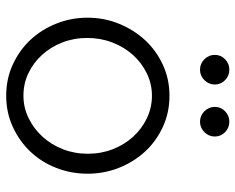

<svg xmlns="http://www.w3.org/2000/svg" viewBox="-92 -676 778 635"><g transform="rotate(90 297.5 -359.0)"><path d="M297 10Q241 10 193.5 -12Q146 -34 112 -70.5Q78 -107 58.5 -156Q39 -205 39 -259Q39 -314 59 -363Q79 -412 113 -449Q147 -486 194.5 -508Q242 -530 297 -530Q353 -530 400.5 -508Q448 -486 482 -449Q516 -412 535.5 -363Q555 -314 555 -259Q555 -205 536 -156Q517 -107 482.5 -70.5Q448 -34 400.5 -12Q353 10 297 10ZM106 -258Q106 -214 121 -175.5Q136 -137 162 -108.5Q188 -80 222.5 -63.5Q257 -47 297 -47Q336 -47 371 -64Q406 -81 432.5 -110Q459 -139 474 -177.5Q489 -216 489 -260Q489 -304 474 -342.5Q459 -381 432.5 -410Q406 -439 371 -455.5Q336 -472 297 -472Q258 -472 223 -455Q188 -438 162 -409Q136 -380 121 -341Q106 -302 106 -258ZM162 -680Q162 -700 176.5 -714Q191 -728 211 -728Q231 -728 245.5 -714Q260 -700 260 -680Q260 -660 245.5 -645.5Q231 -631 211 -631Q191 -631 176.5 -645.5Q162 -660 162 -680ZM334 -680Q334 -700 348.5 -714Q363 -728 383 -728Q403 -728 417.5 -714Q432 -700 432 -680Q432 -660 417.5 -645.5Q403 -631 383 -631Q363 -631 348.5 -645.5Q334 -660 334 -680Z"/></g></svg>

Font: Rising Sun Light
Style: Regular
Weight: 300
Designer: Matt McInerney, Pablo Impallari, Rodrigo Fuenzalida (Raleway font), Stephen Hutchings (Greek), Cristiano Sobral (main ch
Foundry: The Rising Sun Project Authors
Version: Version 4.327; ttfautohint (v1.8.4.7-5d5b-dirty)